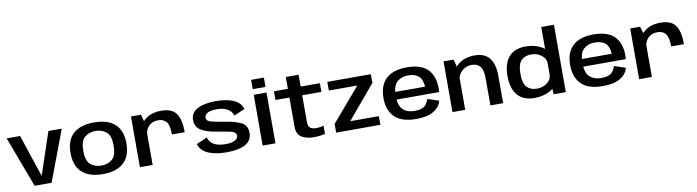

<svg xmlns="http://www.w3.org/2000/svg" viewBox="-32 -1491 7992 2203"><g transform="rotate(-10 3964.5 -389.0)"><path d="M241.5 0H439L661.5 -591.5H506L341 -100H340L176 -591.5H19.5Z M1037.5 4.5Q1195.5 4.5 1279.2 -71.8Q1363 -148 1363 -298Q1363 -448 1279.2 -522.8Q1195.5 -597.5 1037.5 -597.5Q879.5 -597.5 795.8 -522.8Q712 -448 712 -298Q712 -148 795.8 -71.8Q879.5 4.5 1037.5 4.5ZM1037.5 -95Q962 -95 911.2 -138.2Q860.5 -181.5 860.5 -297Q860.5 -413 911.2 -455.5Q962 -498 1037.5 -498Q1113 -498 1163.5 -455.5Q1214 -413 1214 -297Q1214 -181.5 1163.5 -138.2Q1113 -95 1037.5 -95Z M1895 -306.5H2044Q2044 -457.5 1993.2 -526.8Q1942.5 -596 1820.5 -596Q1700.5 -596 1629.5 -534.8Q1558.5 -473.5 1558.5 -392L1615.5 -352Q1615.5 -409 1656.5 -451.8Q1697.5 -494.5 1767.5 -494.5Q1828 -494.5 1861.5 -455.2Q1895 -416 1895 -306.5ZM1468 0H1616.5V-474L1584 -591H1468Z M2477.5 4.5Q2618.5 4.5 2696.8 -37.5Q2775 -79.5 2775 -172.5Q2775 -262 2699 -296Q2623 -330 2513 -345.5Q2426 -359.5 2367 -373.8Q2308 -388 2308 -429.5Q2308 -463 2343.5 -482.5Q2379 -502 2451 -502Q2527 -502 2576.5 -473Q2626 -444 2638.5 -395L2765 -450Q2742 -526 2660.5 -561Q2579 -596 2453.5 -596Q2324 -596 2243.2 -554.8Q2162.5 -513.5 2162.5 -429.5Q2162.5 -341.5 2233.2 -302.5Q2304 -263.5 2413.5 -248Q2504 -233 2566.5 -219.5Q2629 -206 2629 -163Q2629 -129.5 2590.2 -109.8Q2551.5 -90 2480 -90Q2398.5 -90 2347 -119Q2295.5 -148 2283 -203L2156.5 -147.5Q2182 -67 2267.8 -31.2Q2353.5 4.5 2477.5 4.5Z M2898 0H3047V-591.5H2898ZM2898 -765.5V-657H3047V-765.5Z M3492 7.5Q3562 7.5 3625.5 -7.5V-104.5Q3584 -90.5 3541 -90.5Q3495.5 -90.5 3470.2 -108.2Q3445 -126 3445 -181V-489.5H3669V-591H3445V-729H3296V-591H3133.5V-489.5H3296V-147Q3296 -60 3353.2 -26.2Q3410.5 7.5 3492 7.5Z M3754.5 0H4269.5V-101H3937.5V-102.5L4262.5 -489.5V-591H3755.5V-490H4086.5V-489.5L3754.5 -101.5Z M4683.5 5.5V-88.5Q4600 -88.5 4550.5 -135.5Q4500.5 -181.5 4500.5 -295.5Q4500.5 -413 4551 -458Q4602 -503.5 4680.5 -503.5Q4761 -503.5 4807.5 -462Q4844.5 -425.5 4851 -342H4486V-253H4997.5Q5001 -272.5 5001 -297Q5001 -440 4923.5 -519Q4845 -597 4680 -597Q4521.5 -597 4440 -520Q4357.5 -443 4357.5 -296Q4357.5 -152.5 4439 -73Q4519 5.5 4683.5 5.5ZM4683.5 -88.5V5.5Q4774 5.5 4831 -12Q4887.5 -29.5 4928.5 -66Q4969.5 -102 4982 -155L4851.5 -199Q4839.5 -164.5 4820.5 -138Q4800.5 -112 4766 -100Q4732 -88.5 4683.5 -88.5Z M5109.5 0H5258V-476L5225.5 -591H5109.5ZM5551.5 0H5700V-319.5Q5700 -451 5645.5 -523.8Q5591 -596.5 5471 -596.5Q5342 -596.5 5261 -518.8Q5180 -441 5180 -364.5L5252 -322.5Q5252 -398.5 5300.8 -446.8Q5349.5 -495 5418 -495Q5484.5 -495 5518 -455.2Q5551.5 -415.5 5551.5 -315Z M6289 0H6430V-785H6282V-99ZM6063.5 4Q6180.5 4 6263.5 -49Q6346.5 -102 6346.5 -155.5L6282 -227Q6282 -175.5 6231.8 -136Q6181.5 -96.5 6112.5 -96.5Q6039 -96.5 5996.2 -139.8Q5953.5 -183 5953.5 -296Q5953.5 -408.5 5996.2 -451.8Q6039 -495 6112.5 -495Q6181.5 -495 6231.8 -455.8Q6282 -416.5 6282 -366L6346.5 -436.5Q6346.5 -490 6263.5 -543Q6180.5 -596 6063.5 -596Q5938 -596 5870.5 -520Q5803 -444 5803 -297Q5803 -149.5 5870.5 -72.8Q5938 4 6063.5 4Z M6858.5 5.5V-88.5Q6775 -88.5 6725.5 -135.5Q6675.5 -181.5 6675.5 -295.5Q6675.5 -413 6726 -458Q6777 -503.5 6855.5 -503.5Q6936 -503.5 6982.5 -462Q7019.5 -425.5 7026 -342H6661V-253H7172.5Q7176 -272.5 7176 -297Q7176 -440 7098.5 -519Q7020 -597 6855 -597Q6696.5 -597 6615 -520Q6532.5 -443 6532.5 -296Q6532.5 -152.5 6614 -73Q6694 5.5 6858.5 5.5ZM6858.5 -88.5V5.5Q6949 5.5 7006 -12Q7062.5 -29.5 7103.5 -66Q7144.5 -102 7157 -155L7026.5 -199Q7014.5 -164.5 6995.5 -138Q6975.5 -112 6941 -100Q6907 -88.5 6858.5 -88.5Z M7711.5 -306.5H7860.5Q7860.5 -457.5 7809.8 -526.8Q7759 -596 7637 -596Q7517 -596 7446 -534.8Q7375 -473.5 7375 -392L7432 -352Q7432 -409 7473 -451.8Q7514 -494.5 7584 -494.5Q7644.5 -494.5 7678 -455.2Q7711.5 -416 7711.5 -306.5ZM7284.5 0H7433V-474L7400.5 -591H7284.5Z"/></g></svg>

Font: Anybody SemiExpanded SemiBold
Style: Regular
Weight: 600
Width: 6
Designer: Tyler Finck
Foundry: Etcetera Type Company
Version: Version 1.113;gftools[0.9.25]